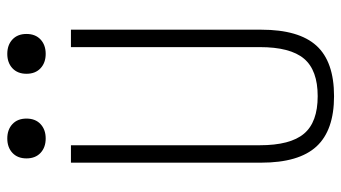

<svg xmlns="http://www.w3.org/2000/svg" viewBox="-230 -720 959 540"><g transform="rotate(-90 250.0 -449.5)"><path d="M250 10Q154 10 108.5 -39.5Q63 -89 63 -195V-730H112V-199Q112 -113 144.5 -74.5Q177 -36 250 -36Q323 -36 355.5 -74.5Q388 -113 388 -199V-730H437V-195Q437 -89 392 -39.5Q347 10 250 10ZM131 -801Q106 -801 90.5 -815.5Q75 -830 75 -855Q75 -880 90.5 -894.5Q106 -909 131 -909Q156 -909 171.5 -894.5Q187 -880 187 -855Q187 -830 171.5 -815.5Q156 -801 131 -801ZM369 -801Q344 -801 328.5 -815.5Q313 -830 313 -855Q313 -880 328.5 -894.5Q344 -909 369 -909Q394 -909 409.5 -894.5Q425 -880 425 -855Q425 -830 409.5 -815.5Q394 -801 369 -801Z"/></g></svg>

Font: M PLUS 1 Code Light
Style: Regular
Weight: 300
Designer: Coji Morishita
Foundry: UNDERFOREST DESIGN
Version: Version 1.002